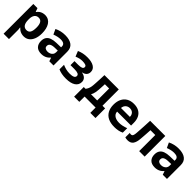

<svg xmlns="http://www.w3.org/2000/svg" viewBox="305 -1953 3590 3590"><g transform="rotate(45 2100.0 -158.5)"><path d="M55 240V-546H165L190 -475H197Q215 -502 240 -520.5Q265 -539 295 -548Q325 -557 358 -557Q411 -557 449 -535Q487 -513 511.5 -474.5Q536 -436 548 -384.5Q560 -333 560 -274Q560 -185 534.5 -121Q509 -57 463 -23Q417 11 353 11Q323 11 294 3Q265 -5 240.5 -21Q216 -37 197 -60H190Q195 -35 196 -15Q197 5 197 19V240ZM308 -109Q361 -109 385.5 -149Q410 -189 410 -276Q410 -354 385.5 -395.5Q361 -437 307 -437Q255 -437 226 -398.5Q197 -360 197 -291V-275Q197 -190 226 -149.5Q255 -109 308 -109Z M820 11Q732 11 688.5 -35Q645 -81 645 -158Q645 -219 671 -258Q697 -297 748.5 -316Q800 -335 874 -337L995 -340V-364Q995 -402 968 -421.5Q941 -441 885 -441Q850 -441 810 -432.5Q770 -424 725 -407L678 -508Q726 -532 778.5 -544.5Q831 -557 890 -557Q1008 -557 1071.5 -509Q1135 -461 1135 -364V0H1024L1001 -69H996Q971 -40 943 -22.5Q915 -5 884 3Q853 11 820 11ZM871 -103Q906 -103 934 -116Q962 -129 978.5 -152.5Q995 -176 995 -208V-253L912 -251Q872 -250 844 -241Q816 -232 801.5 -215Q787 -198 787 -171Q787 -135 811.5 -119Q836 -103 871 -103Z M1469 11Q1409 11 1357 1Q1305 -9 1265 -28V-148Q1309 -128 1356.5 -116.5Q1404 -105 1456 -105Q1518 -105 1551 -120.5Q1584 -136 1584 -170Q1584 -201 1552.5 -215Q1521 -229 1456 -229H1355V-335H1452Q1512 -335 1541.5 -348Q1571 -361 1571 -392Q1571 -420 1541 -431Q1511 -442 1463 -442Q1421 -442 1387 -434Q1353 -426 1309 -408L1266 -515Q1316 -536 1365.5 -546.5Q1415 -557 1477 -557Q1589 -557 1652 -518Q1715 -479 1715 -408Q1715 -359 1687 -328Q1659 -297 1606 -287V-283Q1667 -272 1698.5 -239.5Q1730 -207 1730 -158Q1730 -79 1663.5 -34Q1597 11 1469 11Z M1820 140V-115H1914L1848 -94Q1869 -115 1884 -139Q1899 -163 1909 -194.5Q1919 -226 1922 -268Q1924 -295 1926 -325.5Q1928 -356 1929.5 -390Q1931 -424 1933 -463Q1935 -502 1936 -546H2315V-115H2385V140H2248V0H1957V140ZM1991 -88 1981 -115H2175V-431H1997L2065 -488Q2063 -444 2061 -404Q2059 -364 2057 -330Q2055 -296 2053 -270Q2047 -199 2031 -156.5Q2015 -114 1991 -88Z M2751 11Q2652 11 2584 -22Q2516 -55 2480.5 -119.5Q2445 -184 2445 -276Q2445 -361 2475.5 -424Q2506 -487 2564.5 -522Q2623 -557 2708 -557Q2788 -557 2843 -526.5Q2898 -496 2926.5 -439Q2955 -382 2955 -303V-231H2586Q2588 -190 2611 -162.5Q2634 -135 2672.5 -121.5Q2711 -108 2759 -108Q2802 -108 2846 -117.5Q2890 -127 2939 -145V-28Q2895 -6 2848 2.5Q2801 11 2751 11ZM2589 -330H2825Q2825 -366 2810.5 -392Q2796 -418 2770.5 -432Q2745 -446 2711 -446Q2662 -446 2628 -416Q2594 -386 2589 -330Z M3100 11Q3082 11 3066 8.5Q3050 6 3035 1V-116Q3043 -114 3052 -112.5Q3061 -111 3071 -111Q3086 -111 3097 -118.5Q3108 -126 3115 -147.5Q3122 -169 3125 -209Q3127 -236 3129 -267.5Q3131 -299 3133.5 -338.5Q3136 -378 3138.5 -429Q3141 -480 3144 -546H3545V0H3400V-426H3205L3276 -487Q3273 -438 3271 -397.5Q3269 -357 3266.5 -322Q3264 -287 3261.5 -253Q3259 -219 3256 -183Q3249 -87 3213.5 -38Q3178 11 3100 11Z M3820 11Q3732 11 3688.5 -35Q3645 -81 3645 -158Q3645 -219 3671 -258Q3697 -297 3748.5 -316Q3800 -335 3874 -337L3995 -340V-364Q3995 -402 3968 -421.5Q3941 -441 3885 -441Q3850 -441 3810 -432.5Q3770 -424 3725 -407L3678 -508Q3726 -532 3778.5 -544.5Q3831 -557 3890 -557Q4008 -557 4071.5 -509Q4135 -461 4135 -364V0H4024L4001 -69H3996Q3971 -40 3943 -22.5Q3915 -5 3884 3Q3853 11 3820 11ZM3871 -103Q3906 -103 3934 -116Q3962 -129 3978.5 -152.5Q3995 -176 3995 -208V-253L3912 -251Q3872 -250 3844 -241Q3816 -232 3801.5 -215Q3787 -198 3787 -171Q3787 -135 3811.5 -119Q3836 -103 3871 -103Z"/></g></svg>

Font: Noto Sans Mono
Style: Bold
Weight: 700
Designer: Monotype Design Team
Foundry: Monotype Imaging Inc.
Version: Version 2.014